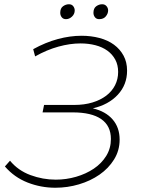

<svg xmlns="http://www.w3.org/2000/svg" viewBox="-20 -875 668 902"><path d="M240 7Q172 7 109.5 -17.5Q47 -42 3 -93L27 -120Q65 -74 123 -52.5Q181 -31 242 -31Q291 -31 337.5 -44.5Q384 -58 420.5 -82.5Q457 -107 479 -142.5Q501 -178 501 -222Q501 -284 455.5 -315.5Q410 -347 322 -347H180L187 -382H329Q376 -382 414 -393.5Q452 -405 479 -425.5Q506 -446 520.5 -474.5Q535 -503 535 -537Q535 -570 521.5 -595Q508 -620 484.5 -637Q461 -654 428.5 -662.5Q396 -671 358 -671Q309 -671 254.5 -656Q200 -641 145 -610L136 -644Q194 -676 251.5 -691.5Q309 -707 363 -707Q408 -707 447.5 -696.5Q487 -686 515.5 -665Q544 -644 560.5 -613.5Q577 -583 577 -543Q577 -477 533.5 -430Q490 -383 416 -366Q476 -352 509 -314Q542 -276 542 -219Q542 -168 516 -126Q490 -84 447.5 -54.5Q405 -25 351 -9Q297 7 240 7ZM290 -785Q277 -785 270 -794Q263 -803 263 -815Q263 -836 276 -845.5Q289 -855 304 -855Q317 -855 324 -846Q331 -837 331 -826Q331 -809 318.2 -797Q305.5 -785 290 -785ZM446 -785Q433 -785 426 -794Q419 -803 419 -815Q419 -836 432 -845.5Q445 -855 460 -855Q473 -855 480.5 -846Q488 -837 488 -826Q488 -811.5 477.2 -798.2Q466.5 -785 446 -785Z"/></svg>

Font: Argentum Sans ExtraLight
Style: Italic
Weight: 200
Italic angle: -11°
Designer: Julieta Ulanovsky (font), Cristiano Sobral (main changes and remaster)
Foundry: Julieta Ulanovsky (font), Cristiano Sobral (main changes and remaster)
Version: Version 2.007;June 15, 2022;FontCreator 14.0.0.2814 64-bit; 